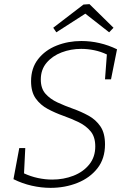

<svg xmlns="http://www.w3.org/2000/svg" viewBox="-20 -900 618 927"><path d="M224 7Q179 7 133 -3.5Q87 -14 45 -35L73 -185H102L96 -63Q128 -48 163 -40.5Q198 -33 232 -33Q287 -33 334.5 -51.5Q382 -70 411 -106Q440 -142 440 -193Q440 -239 417.5 -266Q395 -293 360 -310Q325 -327 285.5 -341Q246 -355 210.5 -374Q175 -393 152.5 -424.5Q130 -456 130 -508Q130 -571 164 -614.5Q198 -658 253.5 -680Q309 -702 373 -702Q417 -702 460.5 -692Q504 -682 545 -662L516 -517H487L496 -637Q467 -651 435 -657.5Q403 -664 372 -664Q322 -664 277.5 -647Q233 -630 205 -597Q177 -564 177 -516Q177 -473 199.5 -447.5Q222 -422 257.5 -405.5Q293 -389 332.5 -375Q372 -361 407.5 -341.5Q443 -322 465 -289.5Q487 -257 487 -203Q487 -134 450.5 -87.5Q414 -41 354 -17Q294 7 224 7ZM252 -744 237 -766 383 -878 412 -880 528 -766 507 -744 392 -834Z"/></svg>

Font: Bitter Light
Style: Italic
Weight: 300
Italic angle: -9°
Designer: Sol Matas, and Bitter project Authors
Foundry: Sol Matas
Version: Version 2.001